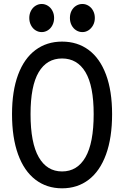

<svg xmlns="http://www.w3.org/2000/svg" viewBox="-20 -956 640 990"><path d="M42 -367.5Q42 -486.5 73.2 -570.5Q104.5 -654.5 162.8 -698Q221 -741.5 300 -741.5Q379.5 -741.5 437.5 -698.2Q495.5 -655 526.8 -570.8Q558 -486.5 558 -367.5Q558 -246 526.8 -160Q495.5 -74 437.5 -29.5Q379.5 15 300 15Q221 15 162.8 -29.5Q104.5 -74 73.2 -160Q42 -246 42 -367.5ZM463 -367.5Q463 -513 420.8 -583.8Q378.5 -654.5 300 -654.5Q221.5 -654.5 179.5 -583.8Q137.5 -513 137.5 -367.5Q137.5 -219 179.8 -145.5Q222 -72 300 -72Q378.5 -72 420.8 -145.5Q463 -219 463 -367.5ZM131 -863.5Q131 -884 139.8 -900.5Q148.5 -917 163.2 -926.2Q178 -935.5 195 -935.5Q212 -935.5 226.8 -926.2Q241.5 -917 250.2 -900.5Q259 -884 259 -863.5Q259 -842.5 250.2 -825.8Q241.5 -809 226.8 -799.8Q212 -790.5 195 -790.5Q178 -790.5 163.2 -799.8Q148.5 -809 139.8 -825.8Q131 -842.5 131 -863.5ZM340.5 -863.5Q340.5 -884.5 349.2 -901Q358 -917.5 372.8 -926.5Q387.5 -935.5 405 -935.5Q422 -935.5 436.8 -926.2Q451.5 -917 460.2 -900.5Q469 -884 469 -863.5Q469 -842.5 460 -826Q451 -809.5 436.5 -800Q422 -790.5 405 -790.5Q387.5 -790.5 372.8 -799.8Q358 -809 349.2 -825.8Q340.5 -842.5 340.5 -863.5Z"/></svg>

Font: SplineSansMono30
Style: Regular
Weight: 400
Designer: Eben Sorkin, Mirko Velimirovic
Foundry: Sorkin Type
Version: Version 1.000